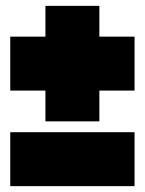

<svg xmlns="http://www.w3.org/2000/svg" viewBox="-20 -635 494 655"><path d="M135 -221V-326H15V-510H135V-615H319V-510H439V-326H319V-221ZM15 0V-184H439V0Z"/></svg>

Font: Boz Display
Style: Regular
Weight: 900
Version: Version 2.000; ttfautohint (v1.8.3)